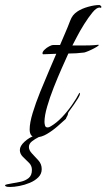

<svg xmlns="http://www.w3.org/2000/svg" viewBox="-112 -543 423 764"><path d="M34 3Q18 3 12 -5Q6 -13 6 -28Q6 -54 18 -93.5Q30 -133 48 -177.5Q66 -222 83.5 -262.5Q101 -303 112 -329Q99 -328 86 -328Q73 -328 59 -327Q57 -329 57 -331Q57 -337 65 -345Q73 -353 83.5 -358.5Q94 -364 99 -364H127Q137 -388 147.5 -412Q158 -436 167 -460Q172 -473 178.5 -481.5Q185 -490 197 -498Q214 -509 239 -516Q264 -523 283 -523Q285 -523 287.5 -521Q290 -519 291 -518V-514Q291 -511 288.5 -512Q286 -513 284 -513Q272 -513 256 -493.5Q240 -474 223 -447Q206 -420 193.5 -395.5Q181 -371 176 -362H216Q232 -362 248 -362.5Q264 -363 280 -365L281 -363Q280 -363 280 -362Q280 -361 279 -361Q276 -358 264 -351.5Q252 -345 240 -340Q228 -335 223 -334Q207 -332 191.5 -331Q176 -330 160 -330Q150 -308 134 -272Q118 -236 102 -195.5Q86 -155 75.5 -118.5Q65 -82 65 -58Q65 -52 67 -44Q69 -36 77 -36Q84 -36 91 -41Q113 -54 134.5 -76.5Q156 -99 174.5 -125.5Q193 -152 204 -174Q206 -173 206 -170Q206 -164 199 -152.5Q192 -141 183 -128Q174 -115 166.5 -105Q159 -95 159 -93Q158 -85 155.5 -81.5Q153 -78 150 -70Q137 -58 117 -40.5Q97 -23 75 -10Q53 3 34 3ZM-71 201Q-84 201 -88 199Q-92 197 -92 194Q-92 191 -61 186Q-47 184 -29 180Q-11 176 2 165.5Q15 155 15 133Q15 116 3 104.5Q-9 93 -21 81Q-33 69 -33 54Q-33 38 -14.5 21Q4 4 25 -3H28Q33 -3 37.5 -1.5Q42 0 43 2Q27 10 15 19.5Q3 29 3 42Q3 55 15.5 68Q28 81 41 95.5Q54 110 54 130Q54 149 40.5 162.5Q27 176 6.5 184.5Q-14 193 -35 197Q-56 201 -71 201Z"/></svg>

Font: Beau Rivage
Style: Regular
Weight: 400
Designer: Robert E. Leuschke
Foundry: Robert E. Leuschke
Version: Version 1.010; ttfautohint (v1.8.3)